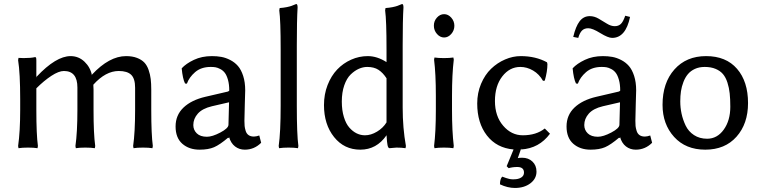

<svg xmlns="http://www.w3.org/2000/svg" viewBox="-20 -725 3769 952"><path d="M160.2 -347.2 162.1 -339.8V-345.2Q257.8 -446.8 330.1 -446.8Q370.1 -446.8 399.2 -418.9Q428.2 -391.1 436 -351.1V-355Q522 -446.8 605 -446.8Q636.2 -446.8 659.2 -438Q682.1 -429.2 695.6 -415Q709 -400.9 716.8 -378.4Q724.6 -356 727.3 -333.3Q730 -310.5 730 -279.8V-180.2Q730 -58.1 737.8 -1L735.8 9.8Q717.8 6.8 689 6.8Q660.2 6.8 642.1 9.8L640.1 -1Q649.9 -68.8 649.9 -180.2V-290Q649.9 -335.4 630.4 -354.2Q610.8 -373 568.8 -373Q503.9 -373 442.9 -305.2V-300.8Q443.8 -296.9 443.8 -280.8V-180.2Q443.8 -61.5 452.1 -1L450.2 9.8Q431.6 6.8 402.8 6.8Q374 6.8 356 9.8L354 -1Q363.8 -68.8 363.8 -180.2V-291Q363.8 -373 296.9 -373Q271.5 -373 234.6 -348.9Q197.8 -324.7 160.2 -287.1V-180.2Q160.2 -58.1 168 -1L166 9.8Q147.5 6.8 119.1 6.8Q89.8 6.8 71.8 9.8L69.8 -1Q80.1 -72.3 80.1 -180.2V-233.9Q80.1 -362.3 69.8 -426.8L71.8 -438Q78.6 -437 97.2 -437Q133.8 -437 153.8 -441.9Q157.7 -441.9 158.9 -438.5Q160.2 -435.1 160.2 -424.8Z M1115.7 -217.8 1030.8 -198.2Q983.4 -187 960.9 -161.6Q938.5 -136.2 938.5 -105Q938.5 -80.6 955.8 -63.7Q973.1 -46.9 1005.9 -46.9Q1032.7 -46.9 1072.5 -67.9Q1112.3 -88.9 1112.8 -106ZM1115.7 -41H1111.8V-43Q1069.8 -7.3 1041.5 4.9Q1013.2 17.1 969.7 17.1Q917.5 17.1 884 -12.2Q850.6 -41.5 850.6 -98.1Q850.6 -154.3 889.9 -191.7Q929.2 -229 998.5 -245.1L1109.9 -271Q1116.7 -274.4 1116.7 -275.9Q1116.7 -306.6 1110.4 -329.1Q1104 -351.6 1095 -363.5Q1085.9 -375.5 1072.5 -382.6Q1059.1 -389.6 1048.6 -391.4Q1038.1 -393.1 1024.9 -393.1Q977.1 -393.1 947.3 -367.2Q917.5 -341.3 906.7 -310.1L897.5 -311Q885.7 -334.5 880.9 -386.2Q902.3 -409.7 941.4 -428.2Q980.5 -446.8 1030.8 -446.8Q1055.7 -446.8 1077.4 -442.9Q1099.1 -439 1121.6 -427.5Q1144 -416 1159.9 -397.7Q1175.8 -379.4 1185.8 -348.4Q1195.8 -317.4 1195.8 -276.9Q1195.8 -273.4 1193.8 -207.8Q1191.9 -142.1 1191.9 -126Q1191.9 -110.4 1192.9 -100.3Q1193.8 -90.3 1198 -76.4Q1202.1 -62.5 1212.4 -55.2Q1222.7 -47.9 1238.8 -47.9Q1250 -47.9 1265.6 -53.2L1274.9 -17.1Q1240.7 17.1 1193.8 17.1Q1166 17.1 1145.3 1Q1124.5 -15.1 1115.7 -45.9Z M1371.6 -201.2V-481Q1371.6 -623.5 1364.7 -673.8L1366.7 -685.1Q1386.2 -686.5 1401.9 -689.7Q1417.5 -692.9 1425.3 -695.8Q1433.1 -698.7 1448.7 -705.1Q1455.6 -705.1 1455.6 -688Q1451.7 -625 1451.7 -499V-200.2Q1451.7 -58.1 1459.5 -1L1457.5 9.8Q1439 6.8 1410.6 6.8Q1382.3 6.8 1363.8 9.8L1361.8 -1Q1371.6 -68.8 1371.6 -201.2Z M1800.8 -393.1Q1780.3 -393.1 1759.5 -384Q1738.8 -375 1719 -356Q1699.2 -336.9 1687 -302Q1674.8 -267.1 1674.8 -221.2Q1674.8 -178.2 1685.1 -144.8Q1695.3 -111.3 1712.2 -92.3Q1729 -73.2 1748.5 -63.7Q1768.1 -54.2 1789.6 -54.2Q1819.3 -54.2 1849.4 -72.3Q1879.4 -90.3 1896.5 -118.2V-336.9Q1878.4 -364.7 1856.4 -378.9Q1834.5 -393.1 1800.8 -393.1ZM1803.7 -446.8Q1850.1 -446.8 1896.5 -417V-481Q1896.5 -623.5 1889.6 -673.8L1891.6 -685.1Q1911.1 -686.5 1926.8 -689.7Q1942.4 -692.9 1950.2 -695.8Q1958 -698.7 1973.6 -705.1Q1980.5 -705.1 1980.5 -688Q1976.6 -626 1976.6 -499V-191.9Q1976.6 -89.8 1992.7 -1L1990.7 9.8Q1971.2 6.8 1945.8 6.8Q1938.5 6.8 1928.2 8.3Q1918 9.8 1911.6 9.8Q1907.7 9.8 1905 5.1Q1902.3 0.5 1901.1 -8.1Q1899.9 -16.6 1898.9 -23.9Q1897.9 -31.2 1897.5 -42.2Q1897 -53.2 1896.5 -57.1V-54.2Q1847.2 17.1 1766.6 17.1Q1686.5 17.1 1636.5 -45.4Q1586.4 -107.9 1586.4 -204.1Q1586.4 -257.3 1604.2 -303.2Q1622.1 -349.1 1651.9 -380.4Q1681.6 -411.6 1721.2 -429.2Q1760.7 -446.8 1803.7 -446.8Z M2131.3 -597.2Q2130.9 -620.1 2146.2 -637.5Q2161.6 -654.8 2182.1 -654.8Q2202.1 -654.8 2217.5 -637.5Q2232.9 -620.1 2232.9 -597.2Q2232.9 -574.2 2217.5 -556.6Q2202.1 -539.1 2182.1 -539.1Q2162.1 -539.1 2146.7 -556.6Q2131.3 -574.2 2131.3 -597.2ZM2141.1 -180.2V-250Q2141.1 -359.4 2132.3 -429.2L2134.3 -439.9Q2152.8 -437 2181.2 -437Q2209.5 -437 2228 -439.9L2230 -429.2Q2221.2 -356 2221.2 -250V-180.2Q2221.2 -74.2 2230 -1L2228 9.8Q2209.5 6.8 2181.2 6.8Q2152.8 6.8 2134.3 9.8L2132.3 -1Q2141.1 -70.8 2141.1 -180.2Z M2544.9 103Q2521.5 103 2502 108.9L2492.2 99.1L2526.4 16.1Q2442.4 8.8 2394.3 -53.2Q2346.2 -115.2 2346.2 -211.9Q2346.2 -264.2 2365.2 -309.3Q2384.3 -354.5 2415 -384Q2445.8 -413.6 2484.4 -430.2Q2522.9 -446.8 2562 -446.8Q2636.2 -446.8 2692.4 -416L2694.3 -407.2Q2694.3 -371.1 2681.2 -325.2L2672.4 -324.2Q2653.8 -357.4 2623.3 -375.2Q2592.8 -393.1 2560.1 -393.1Q2506.8 -393.1 2470.5 -346.2Q2434.1 -299.3 2434.1 -224.1Q2434.1 -148.9 2474.9 -101.6Q2515.6 -54.2 2572.3 -54.2Q2638.7 -54.2 2681.2 -87.9L2707 -62Q2653.3 10.7 2564 16.1V11.2Q2560.5 21 2555.7 35.4Q2550.8 49.8 2547.4 59.1Q2554.2 57.1 2569.3 57.1Q2600.1 57.1 2620.1 76.2Q2640.1 95.2 2640.1 126Q2640.1 161.1 2609.6 184.1Q2579.1 207 2533.2 207Q2497.1 207 2459 189Q2459 162.1 2470.2 150.9Q2471.7 151.4 2477.8 153.6Q2483.9 155.8 2485.1 156.2Q2486.3 156.7 2491 158.2Q2495.6 159.7 2497.1 159.9Q2498.5 160.2 2502.4 161.4Q2506.3 162.6 2508.5 162.8Q2510.7 163.1 2514.2 163.6Q2517.6 164.1 2520.8 164.1Q2523.9 164.1 2527.3 164.1Q2550.3 164.1 2564.2 155.3Q2578.1 146.5 2578.1 130.9Q2578.1 103 2544.9 103Z M3054.2 -217.8 2969.2 -198.2Q2921.9 -187 2899.4 -161.6Q2877 -136.2 2877 -105Q2877 -80.6 2894.3 -63.7Q2911.6 -46.9 2944.3 -46.9Q2971.2 -46.9 3011 -67.9Q3050.8 -88.9 3051.3 -106ZM3054.2 -41H3050.3V-43Q3008.3 -7.3 2980 4.9Q2951.7 17.1 2908.2 17.1Q2856 17.1 2822.5 -12.2Q2789.1 -41.5 2789.1 -98.1Q2789.1 -154.3 2828.4 -191.7Q2867.7 -229 2937 -245.1L3048.3 -271Q3055.2 -274.4 3055.2 -275.9Q3055.2 -306.6 3048.8 -329.1Q3042.5 -351.6 3033.4 -363.5Q3024.4 -375.5 3011 -382.6Q2997.6 -389.6 2987.1 -391.4Q2976.6 -393.1 2963.4 -393.1Q2915.5 -393.1 2885.7 -367.2Q2856 -341.3 2845.2 -310.1L2835.9 -311Q2824.2 -334.5 2819.3 -386.2Q2840.8 -409.7 2879.9 -428.2Q2918.9 -446.8 2969.2 -446.8Q2994.1 -446.8 3015.9 -442.9Q3037.6 -439 3060.1 -427.5Q3082.5 -416 3098.4 -397.7Q3114.3 -379.4 3124.3 -348.4Q3134.3 -317.4 3134.3 -276.9Q3134.3 -273.4 3132.3 -207.8Q3130.4 -142.1 3130.4 -126Q3130.4 -110.4 3131.3 -100.3Q3132.3 -90.3 3136.5 -76.4Q3140.6 -62.5 3150.9 -55.2Q3161.1 -47.9 3177.2 -47.9Q3188.5 -47.9 3204.1 -53.2L3213.4 -17.1Q3179.2 17.1 3132.3 17.1Q3104.5 17.1 3083.7 1Q3063 -15.1 3054.2 -45.9ZM3028.3 -595.2Q3046.4 -595.2 3058.1 -606Q3069.8 -616.7 3080.1 -647L3104 -641.1Q3082.5 -537.1 3015.1 -537.1Q2995.1 -537.1 2956.3 -561Q2917.5 -585 2897 -585Q2877.4 -585 2866 -573.7Q2854.5 -562.5 2847.2 -537.1L2822.3 -542Q2834.5 -594.2 2854 -619.6Q2873.5 -645 2904.3 -645Q2926.8 -645 2948 -632.6Q2969.2 -620.1 2989.3 -607.7Q3009.3 -595.2 3028.3 -595.2Z M3265.1 -205.1Q3265.1 -314.5 3324 -380.6Q3382.8 -446.8 3481 -446.8Q3580.1 -446.8 3634.5 -383.8Q3689 -320.8 3689 -213.9Q3689 -111.3 3631.8 -47.1Q3574.7 17.1 3477.1 17.1Q3379.9 17.1 3322.5 -46.1Q3265.1 -109.4 3265.1 -205.1ZM3474.1 -393.1Q3446.8 -393.1 3425.5 -383.3Q3404.3 -373.5 3390.9 -357.4Q3377.4 -341.3 3368.7 -318.6Q3359.9 -295.9 3356.4 -272.5Q3353 -249 3353 -222.2Q3353 -191.4 3359.4 -161.6Q3365.7 -131.8 3379.6 -102.5Q3393.6 -73.2 3421.1 -55.2Q3448.7 -37.1 3486.3 -37.1Q3536.1 -37.1 3568.6 -82.3Q3601.1 -127.4 3601.1 -195.8Q3601.1 -233.4 3598.1 -261.5Q3595.2 -289.6 3586.9 -315.4Q3578.6 -341.3 3564.7 -357.7Q3550.8 -374 3528.1 -383.5Q3505.4 -393.1 3474.1 -393.1Z"/></svg>

Font: Linear Smooth Low Contrast
Style: Regular
Weight: 500
Designer: Philipp H. Poll, Flanker
Foundry: Philipp H. Poll, reworked by Flanker
Version: Version 1.010 | FøM Fix